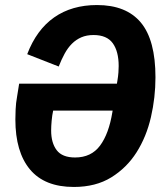

<svg xmlns="http://www.w3.org/2000/svg" viewBox="-20 -730 640 762"><path d="M273 12Q157 12 99 -57.5Q41 -127 41 -256Q41 -270 42 -295.5Q43 -321 48 -348L56 -398H444L446 -410Q449 -428 450 -442.5Q451 -457 451 -468Q451 -526 427.5 -558.5Q404 -591 351 -591Q324 -591 303 -582Q282 -573 265.5 -556.5Q249 -540 236.5 -517Q224 -494 213 -466L88 -515Q125 -612 195 -661Q265 -710 365 -710Q481 -710 539 -640.5Q597 -571 597 -423Q597 -343 579 -265Q561 -187 522 -125.5Q483 -64 421.5 -26Q360 12 273 12ZM278 -105Q342 -105 377 -152Q412 -199 426 -285L427 -291H191Q187 -273 185 -251Q183 -229 183 -212Q183 -163 205 -134Q227 -105 278 -105Z"/></svg>

Font: IBM Plex Mono
Style: Bold Italic
Weight: 700
Italic angle: -9°
Monospace: yes
Designer: Mike Abbink, Paul van der Laan, Pieter van Rosmalen
Foundry: Bold Monday
Version: Version 2.3